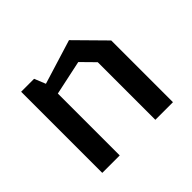

<svg xmlns="http://www.w3.org/2000/svg" viewBox="-126 -702 871 871"><g transform="rotate(-45 310.0 -266.0)"><path d="M424 0H537V-396L402.5 -532.5L188.5 -466.5L166.5 -520.5H83.5V0H195.5V-397L362 -432.5L424 -369.5Z"/></g></svg>

Font: Monaspace Krypton Medium
Style: Regular
Weight: 500
Designer: Riley Cran & the Lettermatic Team
Foundry: Lettermatic
Version: Version 1.101 (Monaspace Krypton)